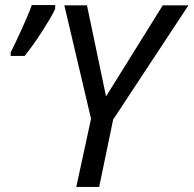

<svg xmlns="http://www.w3.org/2000/svg" viewBox="-20 -735 761 755"><path d="M280 0 338 -268 233 -714H322L397 -356L620 -714H721L425 -265L370 0ZM22 -529Q31 -547 42.5 -571Q54 -595 65.5 -620.5Q77 -646 87.5 -670.5Q98 -695 105 -715H197V-701Q191 -686 177.5 -663Q164 -640 147 -613.5Q130 -587 111.5 -561Q93 -535 77 -515H22Z"/></svg>

Font: Noto Sans Display
Style: Italic
Weight: 400
Italic angle: -12°
Designer: Monotype Design Team
Foundry: Monotype Imaging Inc.
Version: Version 2.003